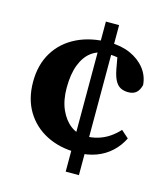

<svg xmlns="http://www.w3.org/2000/svg" viewBox="-106 -736 753 863"><g transform="rotate(15 271.0 -304.0)"><path d="M341.4 45H279.9V-653.2H341.4ZM318.1 -515.5Q280.3 -515.5 250.3 -493.4Q220.4 -471.3 203.5 -427.8Q186.6 -384.2 186.6 -320.9Q186.6 -262.1 205.4 -219.9Q224.2 -177.7 254.7 -154.7Q285.1 -131.7 320.9 -131.7Q353.8 -131.7 382.1 -140.3Q410.5 -149 434 -165Q457.5 -181.1 476.3 -201.9L510.9 -171.2Q493 -134.4 463.4 -107.2Q433.9 -80 394.1 -65.3Q354.4 -50.7 305.4 -50.7Q225.6 -50.7 164.3 -82Q103 -113.4 68.4 -170.9Q33.8 -228.5 33.8 -307.6Q33.8 -387.3 69.3 -445.4Q104.8 -503.5 169.2 -535.2Q233.7 -566.9 320.2 -566.9Q375.1 -566.9 417.6 -548.1Q460 -529.3 486.1 -496.3Q512.1 -463.3 515.3 -421Q509.2 -396.3 495.6 -384.4Q481.9 -372.4 458.4 -372.4Q438.1 -372.4 423 -380Q407.8 -387.7 397.5 -406.5Q387.2 -425.2 380.9 -457.9L366.9 -535.3L424.6 -494Q405.4 -503 388.8 -507.5Q372.1 -511.9 355.4 -513.7Q338.7 -515.5 318.1 -515.5Z"/></g></svg>

Font: Source Serif 4 Variable
Style: Regular
Weight: 400
Designer: Frank Grießhammer
Foundry: Adobe
Version: Version 4.005;hotconv 1.1.0;makeotfexe 2.6.0